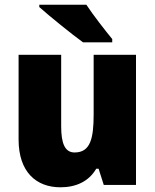

<svg xmlns="http://www.w3.org/2000/svg" viewBox="-20 -879 658 816"><path d="M347 -859H147V-849C187 -813 287 -732 333 -699H457V-713C429 -747 375 -816 347 -859ZM558 -646H378V-393C378 -290 364 -231 297 -231C256 -231 240 -269 240 -342V-646H59V-286C59 -149 133 -83 237 -83C302 -83 357 -107 389 -162H399L421 -93H558Z"/></svg>

Font: Noto Sans Kannada UI SemiCondensed Black
Style: Regular
Weight: 900
Width: 4
Designer: Jelle Bosma - Monotype Design Team
Foundry: Monotype Imaging Inc.
Version: Version 2.005